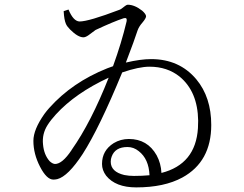

<svg xmlns="http://www.w3.org/2000/svg" viewBox="-20 -774 1040 817"><path d="M549.8 -25.4Q585 -25.4 616.2 -28.3Q613.3 -97.7 570.3 -130.9Q548.8 -148.4 522.5 -148.4Q469.7 -148.4 455.1 -107.4Q451.2 -97.7 451.2 -85.9Q451.2 -43 508.8 -29.3Q528.3 -25.4 549.8 -25.4ZM285.2 -136.7Q367.2 -252.9 442.4 -443.4Q300.8 -377.9 217.8 -287.1Q196.3 -263.7 182.6 -242.2Q158.2 -204.1 163.1 -159.2Q167 -115.2 191.4 -87.9Q203.1 -77.1 213.9 -76.2Q245.1 -76.2 284.2 -134.8Q285.2 -135.7 285.2 -136.7ZM251 -726.6 271.5 -733.4Q292 -683.6 318.4 -682.6Q357.4 -682.6 488.3 -732.4Q495.1 -734.4 512.7 -749Q519.5 -753.9 523.4 -753.9Q552.7 -753.9 585 -728.5Q600.6 -714.8 601.6 -705.1Q601.6 -696.3 585.9 -677.7Q571.3 -661.1 565.4 -644.5Q553.7 -607.4 515.6 -507.8Q578.1 -522.5 623 -522.5Q743.2 -522.5 815.4 -436.5Q878.9 -360.4 878.9 -242.2Q878.9 -85.9 755.9 -18.6Q678.7 23.4 559.6 23.4Q471.7 23.4 431.6 -26.4Q414.1 -49.8 414.1 -76.2Q414.1 -133.8 463.9 -165Q493.2 -182.6 528.3 -182.6Q607.4 -182.6 646.5 -113.3Q665 -79.1 667 -38.1Q812.5 -75.2 822.3 -228.5Q823.2 -244.1 823.2 -260.7Q821.3 -384.8 744.1 -448.2Q691.4 -490.2 616.2 -490.2Q571.3 -490.2 500 -465.8Q402.3 -228.5 332 -119.1Q269.5 -23.4 223.6 -11.7Q214.8 -9.8 207 -9.8Q178.7 -9.8 150.4 -64.5Q122.1 -119.1 122.1 -174.8Q122.1 -222.7 168.9 -289.1Q179.7 -303.7 189.5 -314.5Q287.1 -423.8 436.5 -483.4Q449.2 -488.3 460.9 -492.2Q497.1 -591.8 518.6 -682.6Q521.5 -697.3 512.7 -697.3Q508.8 -697.3 505.9 -696.3Q463.9 -682.6 386.7 -646.5Q381.8 -643.6 356.4 -624Q343.8 -615.2 335 -615.2Q311.5 -615.2 278.3 -648.4Q265.6 -661.1 260.7 -671.9Q252.9 -689.5 251 -725.6Z"/></svg>

Font: GenYoMin JP Light
Style: Regular
Weight: 300
Version: Version 1.001;PS 1;hotconv 16.6.51;makeotf.lib2.5.65220 DEVE